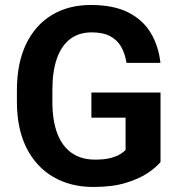

<svg xmlns="http://www.w3.org/2000/svg" viewBox="-20 -741 721 771"><path d="M624.6 -369.5V-90.2Q608.5 -70.4 574.6 -47.1Q540.6 -23.8 486.4 -7Q432.2 9.8 354.4 9.8Q263.3 9.8 194.1 -30.4Q124.9 -70.6 86.4 -147.2Q47.9 -223.7 47.9 -332.5V-378.3Q47.9 -487.2 84.6 -563.7Q121.3 -640.1 188 -680.6Q254.8 -721 344.5 -721Q436 -721 494.9 -691.2Q553.8 -661.3 585.3 -608.9Q616.7 -556.5 624.3 -488.6H487.9Q482.4 -525.1 466.8 -552.6Q451.3 -580.1 422.5 -595.6Q393.7 -611 348 -611Q297.1 -611 261.9 -584.4Q226.7 -557.7 208.5 -506.1Q190.3 -454.4 190.3 -379.3V-332.5Q190.3 -257.2 210 -205.3Q229.7 -153.4 268 -126.7Q306.3 -100 361.9 -100Q398.4 -100 422.7 -106.2Q446.9 -112.4 461.7 -121.4Q476.5 -130.5 484.3 -138.6V-268.5H347V-369.5Z"/></svg>

Font: Vazirmatn
Style: Regular
Weight: 400
Designer: Saber Rastikerdar
Foundry: Saber Rastikerdar
Version: Version 33.003;September 2, 2022;FontCreator 14.0.0.2862 64-